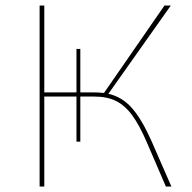

<svg xmlns="http://www.w3.org/2000/svg" viewBox="-20 -678 698 698"><path d="M603 0H583L514 -160Q487 -223 460.5 -259Q434 -295 401.5 -311Q369 -327 323 -327H272V-163H258V-327H141V0H124V-658H141V-342H258V-500H272V-342H325Q338 -342 358 -340L578 -658H601L374 -337Q423 -326 458.5 -286.5Q494 -247 530 -167Z"/></svg>

Font: Ysabeau Thin
Style: Regular
Weight: 200
Designer: Christian Thalmann (Catharsis Fonts)
Version: Version 0.003